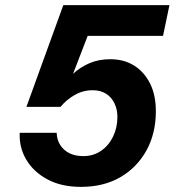

<svg xmlns="http://www.w3.org/2000/svg" viewBox="-20 -718 690 749"><path d="M296 11Q219 11 164.5 -18.5Q110 -48 82 -96Q54 -144 57 -200H201Q202 -172 215.5 -151.5Q229 -131 251.5 -120Q274 -109 305 -109Q344 -109 374 -129.5Q404 -150 421 -185Q438 -220 438 -262Q438 -291 426.5 -315Q415 -339 393.5 -352.5Q372 -366 342 -366Q303 -366 270.5 -347Q238 -328 216 -301H83L227 -698H641L616 -578H322L265 -430Q293 -456 329 -471.5Q365 -487 410 -487Q464 -487 503.5 -462Q543 -437 565.5 -392Q588 -347 588 -284Q588 -197 551 -130.5Q514 -64 449 -26.5Q384 11 296 11Z"/></svg>

Font: Azeret Mono Thin SemiBold
Style: Italic
Weight: 600
Italic angle: -12°
Version: Version 1.002